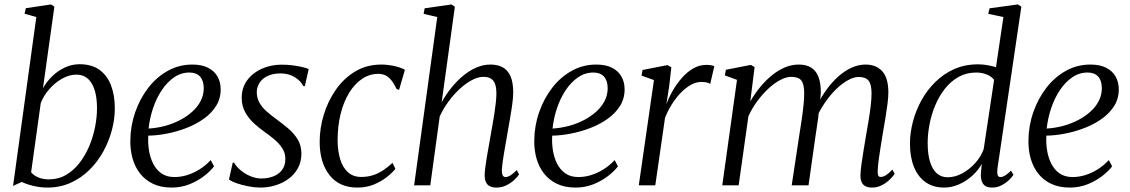

<svg xmlns="http://www.w3.org/2000/svg" viewBox="-20 -837 5102 867"><path d="M174 -438.5Q191 -469 216.5 -493.5Q242 -518 273.5 -532.5Q305 -547 339.5 -547Q394 -547 429 -521.8Q464 -496.5 481.2 -451.8Q498.5 -407 498.5 -347Q498.5 -299.5 485.2 -249.5Q472 -199.5 446.5 -153Q421 -106.5 383.8 -69.8Q346.5 -33 298.8 -11.5Q251 10 193.5 10Q162 10 130.8 2.5Q99.5 -5 78 -15.5L39 2.5L144 -760L91 -775L96.5 -800L210.5 -817L225.5 -806.5ZM120.5 -59Q133.5 -43.5 154.5 -35.2Q175.5 -27 200 -27Q243.5 -27 278.2 -47.2Q313 -67.5 339 -101.2Q365 -135 382.8 -176.8Q400.5 -218.5 409.2 -263Q418 -307.5 418 -348Q418 -420 394.2 -460Q370.5 -500 325 -500Q292 -500 259.8 -481.5Q227.5 -463 202 -433.8Q176.5 -404.5 164 -371.5Z M946.5 -86Q931.5 -65.5 902.8 -43Q874 -20.5 836.2 -5.2Q798.5 10 755 10Q706.5 10 671 -7Q635.5 -24 612.5 -53.5Q589.5 -83 578.8 -121Q568 -159 568.5 -201.5Q569 -268.5 590.5 -330.2Q612 -392 649.5 -440.5Q687 -489 737.8 -517.2Q788.5 -545.5 848.5 -545.5Q891 -545.5 919.2 -531.2Q947.5 -517 962 -491.8Q976.5 -466.5 976.5 -433.5Q976.5 -391.5 955.5 -358.2Q934.5 -325 899.5 -300.2Q864.5 -275.5 821.8 -259Q779 -242.5 734.2 -233.8Q689.5 -225 649.5 -224.5Q647.5 -192.5 652.5 -159.5Q657.5 -126.5 671.2 -98.8Q685 -71 708.8 -54.2Q732.5 -37.5 768 -37.5Q796 -37.5 824 -46Q852 -54.5 879.5 -71.2Q907 -88 931.5 -114ZM835.5 -509.5Q798 -509.5 766.2 -487.8Q734.5 -466 710.2 -429.5Q686 -393 671 -348Q656 -303 651 -256.5Q691 -259 727.8 -269.2Q764.5 -279.5 795.8 -296.2Q827 -313 850.5 -334.8Q874 -356.5 887 -382.8Q900 -409 900 -438.5Q900 -472.5 883.5 -491Q867 -509.5 835.5 -509.5Z M1356.5 -448H1349.5Q1340.5 -469.5 1312.8 -487.5Q1285 -505.5 1246.5 -505.5Q1215.5 -505.5 1192 -495.5Q1168.5 -485.5 1154.8 -467.2Q1141 -449 1139.5 -423Q1139 -396.5 1150.8 -374.8Q1162.5 -353 1182.5 -335.2Q1202.5 -317.5 1225 -301Q1254 -280 1280.5 -257.8Q1307 -235.5 1324 -208Q1341 -180.5 1341 -143Q1341 -106 1325.2 -77.5Q1309.5 -49 1283 -29.5Q1256.5 -10 1223.5 0Q1190.5 10 1155 10Q1131 10 1102 4.5Q1073 -1 1048.8 -9.5Q1024.5 -18 1014 -27L1031 -102.5H1037Q1048 -83.5 1067.8 -67.2Q1087.5 -51 1111.8 -41Q1136 -31 1160 -31Q1188 -31 1212.8 -40Q1237.5 -49 1253 -68.8Q1268.5 -88.5 1268.5 -119Q1268.5 -147.5 1253.5 -169.5Q1238.5 -191.5 1216.2 -209.8Q1194 -228 1172.5 -243Q1152 -257.5 1128.5 -278.5Q1105 -299.5 1088.2 -328.5Q1071.5 -357.5 1071.5 -395.5Q1071.5 -441.5 1096.5 -475Q1121.5 -508.5 1162.5 -526.8Q1203.5 -545 1251 -545Q1277 -545 1300.8 -542Q1324.5 -539 1343.8 -534.5Q1363 -530 1374 -525.5Z M1594 10Q1511.5 10 1467.5 -46.8Q1423.5 -103.5 1423.5 -197Q1423.5 -258 1442.2 -319.5Q1461 -381 1496.8 -432.2Q1532.5 -483.5 1584.2 -514.5Q1636 -545.5 1702 -545.5Q1728 -545.5 1757.5 -539.5Q1787 -533.5 1808.5 -522L1782 -431L1770.5 -435.5Q1758.5 -461 1746 -476Q1733.5 -491 1719.5 -497.2Q1705.5 -503.5 1688 -503.5Q1649 -503.5 1615.5 -481.2Q1582 -459 1557 -418.5Q1532 -378 1518.2 -323Q1504.5 -268 1504.5 -203Q1505 -154 1516.5 -117Q1528 -80 1551.5 -59Q1575 -38 1611 -38Q1639.5 -38 1663.2 -45.5Q1687 -53 1708.8 -67.2Q1730.5 -81.5 1752.5 -101.5L1765.5 -74.5Q1750.5 -56 1725.5 -36.5Q1700.5 -17 1667.5 -3.5Q1634.5 10 1594 10Z M2221 10Q2204.5 10 2192.5 4.2Q2180.5 -1.5 2174.5 -14Q2168.5 -26.5 2168.5 -47Q2169 -61 2171.5 -81.8Q2174 -102.5 2178.2 -126.8Q2182.5 -151 2187 -177Q2191.5 -203 2196 -228Q2200 -251.5 2204.5 -276.8Q2209 -302 2212.8 -326.8Q2216.5 -351.5 2219 -374.2Q2221.5 -397 2221.5 -415Q2221.5 -443 2215 -459.2Q2208.5 -475.5 2195.5 -482.8Q2182.5 -490 2162.5 -490Q2139.5 -490 2112.2 -476Q2085 -462 2057.5 -437Q2030 -412 2006 -379.5Q1982 -347 1965.5 -311L1923 0H1850L1954.5 -760L1893 -774.5L1897.5 -799.5L2019 -817L2034 -806.5L1974.5 -375.5Q1994.5 -411.5 2019.5 -442.2Q2044.5 -473 2073 -496.2Q2101.5 -519.5 2132.2 -532.5Q2163 -545.5 2195 -545.5Q2227.5 -545.5 2250.5 -532.8Q2273.5 -520 2285.5 -492.2Q2297.5 -464.5 2297.5 -419Q2297.5 -399 2293.5 -368.8Q2289.5 -338.5 2283.5 -304.2Q2277.5 -270 2272 -238Q2268 -216 2264 -192.2Q2260 -168.5 2256 -145.8Q2252 -123 2249.5 -103.5Q2247 -84 2246 -69.5Q2246 -54 2249.8 -45.8Q2253.5 -37.5 2262.5 -37.5Q2273 -37.5 2285 -45Q2297 -52.5 2313.5 -69L2324 -49.5Q2317.5 -39 2302.8 -25Q2288 -11 2267.2 -0.5Q2246.5 10 2221 10Z M2770.5 -86Q2755.5 -65.5 2726.8 -43Q2698 -20.5 2660.2 -5.2Q2622.5 10 2579 10Q2530.5 10 2495 -7Q2459.5 -24 2436.5 -53.5Q2413.5 -83 2402.8 -121Q2392 -159 2392.5 -201.5Q2393 -268.5 2414.5 -330.2Q2436 -392 2473.5 -440.5Q2511 -489 2561.8 -517.2Q2612.5 -545.5 2672.5 -545.5Q2715 -545.5 2743.2 -531.2Q2771.5 -517 2786 -491.8Q2800.5 -466.5 2800.5 -433.5Q2800.5 -391.5 2779.5 -358.2Q2758.5 -325 2723.5 -300.2Q2688.5 -275.5 2645.8 -259Q2603 -242.5 2558.2 -233.8Q2513.5 -225 2473.5 -224.5Q2471.5 -192.5 2476.5 -159.5Q2481.5 -126.5 2495.2 -98.8Q2509 -71 2532.8 -54.2Q2556.5 -37.5 2592 -37.5Q2620 -37.5 2648 -46Q2676 -54.5 2703.5 -71.2Q2731 -88 2755.5 -114ZM2659.5 -509.5Q2622 -509.5 2590.2 -487.8Q2558.5 -466 2534.2 -429.5Q2510 -393 2495 -348Q2480 -303 2475 -256.5Q2515 -259 2551.8 -269.2Q2588.5 -279.5 2619.8 -296.2Q2651 -313 2674.5 -334.8Q2698 -356.5 2711 -382.8Q2724 -409 2724 -438.5Q2724 -472.5 2707.5 -491Q2691 -509.5 2659.5 -509.5Z M2864.5 0 2933 -475.5 2877 -495.5 2881.5 -521 2994 -543 3011.5 -533.5 3002 -449 2989 -365.5Q2999.5 -395.5 3017.5 -426.8Q3035.5 -458 3058.8 -484.8Q3082 -511.5 3110 -527.8Q3138 -544 3168.5 -544Q3180.5 -544 3190.5 -542.5Q3200.5 -541 3205.5 -537.5L3187 -458Q3181.5 -462.5 3170.8 -464.8Q3160 -467 3146.5 -467Q3122.5 -467 3098.5 -453.2Q3074.5 -439.5 3052.5 -416.2Q3030.5 -393 3012.5 -364Q2994.5 -335 2983 -305L2939 0Z M3387.5 -534 3368 -379Q3388.5 -414.5 3413.5 -444.8Q3438.5 -475 3466.8 -497.8Q3495 -520.5 3525.2 -533Q3555.5 -545.5 3586.5 -545.5Q3620.5 -545.5 3642.5 -532Q3664.5 -518.5 3675.5 -490.8Q3686.5 -463 3686.5 -420Q3686.5 -414 3685.5 -403.8Q3684.5 -393.5 3683 -380.2Q3681.5 -367 3679 -351.5L3668 -357.5Q3687.5 -398.5 3712.8 -433Q3738 -467.5 3766.8 -492.8Q3795.5 -518 3826.5 -531.8Q3857.5 -545.5 3888.5 -545.5Q3936.5 -545.5 3964 -515.2Q3991.5 -485 3991.5 -419Q3991.5 -399.5 3987.8 -369.5Q3984 -339.5 3978.5 -305.2Q3973 -271 3967 -238Q3962 -208 3957 -176.8Q3952 -145.5 3948.2 -117.8Q3944.5 -90 3943.5 -69.5Q3942.5 -54 3945.2 -46Q3948 -38 3956.5 -38Q3968 -38 3980.5 -45.8Q3993 -53.5 4009.5 -71L4020 -52.5Q4013 -41 3998.2 -26.5Q3983.5 -12 3962.8 -1Q3942 10 3917 10Q3900.5 10 3888.8 4.2Q3877 -1.5 3871 -14Q3865 -26.5 3865.5 -46.5Q3866 -65.5 3870 -95.8Q3874 -126 3880 -160.8Q3886 -195.5 3891.5 -229.5Q3897 -260.5 3902.5 -294Q3908 -327.5 3911.8 -359.2Q3915.5 -391 3915.5 -415Q3915.5 -457 3901.8 -473.2Q3888 -489.5 3857.5 -489.5Q3836 -489.5 3809.8 -475.2Q3783.5 -461 3756.2 -434.8Q3729 -408.5 3704.2 -372.2Q3679.5 -336 3661.5 -292.5L3679 -345.5Q3677.5 -326.5 3674.5 -304.5Q3671.5 -282.5 3668.2 -260.5Q3665 -238.5 3662 -219.5L3631 0H3555L3589.5 -228Q3594.5 -259.5 3599.8 -294Q3605 -328.5 3608.2 -360.2Q3611.5 -392 3611.5 -415Q3611.5 -457 3598.5 -473.5Q3585.5 -490 3553 -490Q3530.5 -490 3503.8 -476Q3477 -462 3450.2 -437.2Q3423.5 -412.5 3399.8 -380.5Q3376 -348.5 3359.5 -312L3315.5 0H3241.5L3308 -476.5L3253 -496.5L3258 -522L3370.5 -544Z M4484 -75.5Q4482 -57.5 4484.8 -47.5Q4487.5 -37.5 4497 -37.5Q4507.5 -37.5 4519.2 -44.8Q4531 -52 4545.5 -66.5L4556.5 -47.5Q4550.5 -38 4536.8 -24.5Q4523 -11 4503.2 -0.5Q4483.5 10 4459 10Q4431 10 4419 -7.2Q4407 -24.5 4409.5 -57.5L4413.5 -97.5Q4398.5 -69.5 4371.8 -44.8Q4345 -20 4311.5 -5Q4278 10 4243.5 10Q4193.5 10 4159 -14.8Q4124.5 -39.5 4106.8 -84Q4089 -128.5 4089 -188Q4089 -236 4102 -286.2Q4115 -336.5 4140.2 -382.8Q4165.5 -429 4202.8 -466Q4240 -503 4288.5 -524.8Q4337 -546.5 4396.5 -546.5Q4417 -546.5 4438.5 -542.8Q4460 -539 4477.5 -533.5L4511 -760L4442.5 -774.5L4448.5 -799.5L4576.5 -817L4592 -806.5ZM4469 -476.5Q4458.5 -491 4436.8 -500.2Q4415 -509.5 4388.5 -509.5Q4344 -509.5 4308.8 -489.8Q4273.5 -470 4247.2 -436.8Q4221 -403.5 4203.5 -362Q4186 -320.5 4177.5 -276.2Q4169 -232 4169 -191Q4169 -140.5 4179.8 -106Q4190.5 -71.5 4210.5 -54Q4230.5 -36.5 4259 -36.5Q4292.5 -36.5 4325.2 -54.2Q4358 -72 4384 -101Q4410 -130 4422 -164Z M5002 -86Q4987 -65.5 4958.2 -43Q4929.5 -20.5 4891.8 -5.2Q4854 10 4810.5 10Q4762 10 4726.5 -7Q4691 -24 4668 -53.5Q4645 -83 4634.2 -121Q4623.5 -159 4624 -201.5Q4624.5 -268.5 4646 -330.2Q4667.5 -392 4705 -440.5Q4742.5 -489 4793.2 -517.2Q4844 -545.5 4904 -545.5Q4946.5 -545.5 4974.8 -531.2Q5003 -517 5017.5 -491.8Q5032 -466.5 5032 -433.5Q5032 -391.5 5011 -358.2Q4990 -325 4955 -300.2Q4920 -275.5 4877.2 -259Q4834.5 -242.5 4789.8 -233.8Q4745 -225 4705 -224.5Q4703 -192.5 4708 -159.5Q4713 -126.5 4726.8 -98.8Q4740.5 -71 4764.2 -54.2Q4788 -37.5 4823.5 -37.5Q4851.5 -37.5 4879.5 -46Q4907.5 -54.5 4935 -71.2Q4962.5 -88 4987 -114ZM4891 -509.5Q4853.5 -509.5 4821.8 -487.8Q4790 -466 4765.8 -429.5Q4741.5 -393 4726.5 -348Q4711.5 -303 4706.5 -256.5Q4746.5 -259 4783.2 -269.2Q4820 -279.5 4851.2 -296.2Q4882.5 -313 4906 -334.8Q4929.5 -356.5 4942.5 -382.8Q4955.5 -409 4955.5 -438.5Q4955.5 -472.5 4939 -491Q4922.5 -509.5 4891 -509.5Z"/></svg>

Font: Merriweather 72pt Light
Style: Italic
Weight: 300
Italic angle: -7.8°
Version: Version 2.101